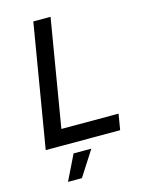

<svg xmlns="http://www.w3.org/2000/svg" viewBox="-132 -777 788 1054"><g transform="rotate(-15 262.0 -250.0)"><path d="M47 0 164 -700H262L145 0ZM122 0 137 -90H485L470 0ZM120 200 190 57H291L199 200Z"/></g></svg>

Font: Figtree Light Medium
Style: Italic
Weight: 500
Italic angle: -9.5°
Version: Version 2.000